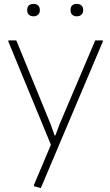

<svg xmlns="http://www.w3.org/2000/svg" viewBox="-20 -748 568 988"><path d="M155 210V203L242 -3L23 -534V-540H64L240 -110L261 -51H265L287 -110L470 -540H509V-534L190 220ZM153 -664Q138 -664 129 -672Q120 -680 120 -696Q120 -713 129 -720.5Q138 -728 153 -728Q166 -728 175.5 -720.5Q185 -713 185 -696Q185 -680 175.5 -672Q166 -664 153 -664ZM375 -664Q361 -664 352 -672Q343 -680 343 -696Q343 -713 352 -720.5Q361 -728 375 -728Q389 -728 398.5 -720.5Q408 -713 408 -696Q408 -680 398.5 -672Q389 -664 375 -664Z"/></svg>

Font: Encode Sans Normal
Style: Thin
Weight: 100
Designer: Pablo Impallari, Andres Torresi
Foundry: Pablo Impallari, Andres Torresi
Version: Version 1.000; ttfautohint (v1.00) -l 8 -r 50 -G 200 -x 14 -